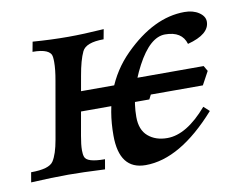

<svg xmlns="http://www.w3.org/2000/svg" viewBox="-60 -564 844 656"><g transform="rotate(-10 361.5 -236.0)"><path d="M256.3 0Q176.3 -3.9 129.4 -3.9Q74.7 -3.9 0 0L5.9 -34.2Q68.4 -34.2 83.5 -56.9Q98.6 -79.6 107.4 -129.9L142.1 -327.6Q148.9 -365.2 148.9 -391.6Q148.9 -400.9 147.9 -409.2Q144.5 -438.5 82 -438.5L88.4 -472.7Q151.9 -467.8 211.4 -467.8Q263.7 -467.8 335 -472.7L328.6 -438.5Q267.1 -438.5 253.7 -410.4Q240.2 -382.3 231 -328.6L195.3 -127Q189.9 -97.2 189.9 -77.6Q189.9 -63.5 192.9 -55.2Q199.2 -34.2 262.2 -34.2ZM396 9.8Q304.7 9.8 304.7 -108.9Q304.7 -277.3 407.2 -379.9Q509.8 -482.4 616.7 -482.4Q646.5 -482.4 666.5 -469Q686.5 -455.6 686.5 -437Q686.5 -393.1 609.9 -373Q596.7 -418.5 538.1 -418.5Q485.8 -418.5 439.2 -330.6Q392.6 -242.7 392.6 -157.7Q392.6 -112.8 418.5 -90.6Q444.3 -68.4 484.9 -68.4Q551.8 -68.4 624 -152.3L643.6 -134.3Q515.6 9.8 396 9.8ZM635.3 -224.6H336.4L325.2 -238.3L351.6 -289.1H649.4L660.2 -270.5ZM446.8 -209H139.2L127.9 -221.7L157.2 -277.3H464.8L475.1 -264.6Z"/></g></svg>

Font: Kelvinch
Style: Italic
Weight: 400
Italic angle: -10°
Designer: Paul James Miller
Foundry: High-Logic / Made with FontCreator
Version: Version 3.40;July 22, 2017;FontCreator 11.0.0.2388 64-bit